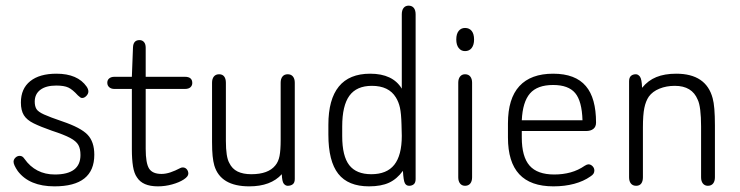

<svg xmlns="http://www.w3.org/2000/svg" viewBox="-20 -650 2621 680"><path d="M173 10Q314 10 314 -102Q314 -148 290 -173Q266 -198 201 -220Q157 -235 136 -244.5Q115 -254 109 -264Q103 -274 103 -290Q103 -317 123 -332Q143 -347 179 -347Q207 -347 222 -340Q237 -333 256 -312Q262 -307 264.5 -305Q267 -303 271 -303Q279 -303 286 -310.5Q293 -318 293 -326Q293 -334 287 -343Q255 -389 180 -389Q120 -389 87 -362.5Q54 -336 54 -287Q54 -259 64.5 -242Q75 -225 99.5 -213Q124 -201 164 -187Q207 -173 228.5 -161.5Q250 -150 257.5 -136.5Q265 -123 265 -101Q265 -32 174 -32Q140 -32 113 -46Q86 -60 67 -87Q63 -93 59 -95.5Q55 -98 50 -98Q41 -98 34.5 -91.5Q28 -85 28 -77Q28 -66 43 -44Q84 10 173 10Z M447 -335V-121Q447 -86 451 -61Q455 -36 465 -22Q485 10 539 10Q565 10 590 3Q615 -4 631 -14.5Q647 -25 647 -35Q647 -44 641.5 -50.5Q636 -57 627 -57Q625 -57 623 -56.5Q621 -56 619 -55Q600 -45 583.5 -39.5Q567 -34 552 -34Q520 -34 508 -53Q496 -72 496 -123V-335H635Q648 -335 654.5 -341Q661 -347 661 -356Q661 -367 654.5 -372.5Q648 -378 635 -378H496V-481Q496 -494 490 -501Q484 -508 474 -508Q452 -508 451 -482L447 -378H385Q374 -378 367 -372.5Q360 -367 360 -357Q360 -347 367 -341Q374 -335 385 -335Z M978 -33Q979 -7 985 0.5Q991 8 999 8Q1010 8 1017 2.5Q1024 -3 1024 -16V-357Q1024 -371 1017.5 -379Q1011 -387 999 -387Q987 -387 980.5 -379Q974 -371 974 -357V-154Q974 -118 970 -97.5Q966 -77 955 -64Q930 -33 870 -33Q841 -33 821.5 -42.5Q802 -52 792 -73Q780 -94 780 -151V-357Q780 -371 774 -379Q768 -387 756 -387Q744 -387 737.5 -379Q731 -371 731 -357V-147Q731 -117 733 -97.5Q735 -78 739 -64Q761 10 863 10Q939 10 978 -33Z M1403 -336Q1371 -389 1291 -389Q1217 -389 1180 -343.5Q1143 -298 1143 -208V-173Q1143 -79 1178 -34.5Q1213 10 1287 10Q1330 10 1358 -3Q1386 -16 1407 -45Q1409 -10 1414 -1Q1419 8 1429 8Q1439 8 1445.5 2.5Q1452 -3 1452 -16V-599Q1452 -614 1445.5 -622Q1439 -630 1427 -630Q1416 -630 1409.5 -622Q1403 -614 1403 -599ZM1402 -209 1403 -169Q1403 -100 1376.5 -66.5Q1350 -33 1295 -33Q1242 -33 1217 -65Q1192 -97 1192 -168V-202Q1192 -276 1217.5 -311Q1243 -346 1297 -346Q1357 -346 1382 -305Q1392 -289 1396.5 -268.5Q1401 -248 1402 -209Z M1627 -551Q1613 -551 1604.5 -540.5Q1596 -530 1596 -510Q1596 -491 1604.5 -480Q1613 -469 1627 -469Q1642 -469 1650.5 -480Q1659 -491 1659 -510Q1659 -530 1650.5 -540.5Q1642 -551 1627 -551ZM1603 -22Q1603 -8 1609.5 0Q1616 8 1627 8Q1639 8 1645.5 0Q1652 -8 1652 -22V-357Q1652 -371 1645.5 -379Q1639 -387 1627 -387Q1616 -387 1609.5 -379Q1603 -371 1603 -357Z M1828 -186H2056Q2072 -186 2081.5 -193.5Q2091 -201 2091 -216Q2091 -259 2082 -291.5Q2073 -324 2055 -345Q2018 -389 1939 -389Q1860 -389 1819.5 -345Q1779 -301 1779 -213V-163Q1779 -76 1819 -33Q1859 10 1940 10Q1980 10 2013.5 1Q2047 -8 2071 -25Q2079 -30 2082 -35Q2085 -40 2085 -46Q2085 -55 2078.5 -61.5Q2072 -68 2064 -68Q2059 -68 2051 -63Q2028 -47 2001 -39.5Q1974 -32 1943 -32Q1883 -32 1855.5 -63.5Q1828 -95 1828 -163ZM2043 -224H1828Q1831 -289 1857 -319Q1883 -349 1939 -349Q1993 -349 2017 -320.5Q2041 -292 2043 -224Z M2254 -339Q2253 -370 2246.5 -378.5Q2240 -387 2232 -387Q2221 -387 2214.5 -381Q2208 -375 2208 -362V-22Q2208 -8 2214.5 0Q2221 8 2233 8Q2245 8 2251 0Q2257 -8 2257 -22V-199Q2257 -243 2262 -267.5Q2267 -292 2278 -308Q2291 -326 2315.5 -336Q2340 -346 2370 -346Q2431 -346 2451 -297Q2457 -285 2460 -260.5Q2463 -236 2463 -202V-22Q2463 -8 2469.5 0Q2476 8 2487 8Q2499 8 2505.5 0Q2512 -8 2512 -22V-206Q2512 -240 2510 -264Q2508 -288 2504 -302Q2481 -389 2375 -389Q2334 -389 2304.5 -377Q2275 -365 2254 -339Z"/></svg>

Font: Beiruti Light
Style: Regular
Weight: 300
Designer: Arlette Boutros
Foundry: Boutros
Version: Version 1.41